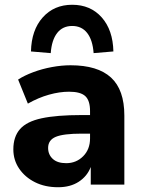

<svg xmlns="http://www.w3.org/2000/svg" viewBox="-20 -775 597 806"><path d="M224 11Q169 11 127 -10Q85 -31 60.5 -67Q36 -103 36 -148Q36 -201 64 -233Q92 -265 155 -278.5Q218 -292 322 -292H358V-309Q358 -353 338 -371.5Q318 -390 270 -390Q230 -390 185.5 -377.5Q141 -365 97 -340L56 -441Q82 -458 119.5 -472Q157 -486 198 -493.5Q239 -501 276 -501Q390 -501 446 -449.5Q502 -398 502 -290V0H361V-74Q346 -35 310.5 -12Q275 11 224 11ZM258 -90Q300 -90 329 -119Q358 -148 358 -194V-214H323Q246 -214 214 -200.5Q182 -187 182 -154Q182 -126 201.5 -108Q221 -90 258 -90ZM193 -552 110 -559Q112 -649 159.5 -702Q207 -755 283 -755Q360 -755 407 -702Q454 -649 456 -559L373 -552Q369 -607 346 -636.5Q323 -666 283 -666Q243 -666 220 -636.5Q197 -607 193 -552Z"/></svg>

Font: Nunito Sans ExtraBold
Style: Regular
Weight: 800
Designer: Vernon Adams
Foundry: Vernon Adams
Version: Version 3.101; ttfautohint (v1.8.4.7-5d5b);gftools[0.9.27]